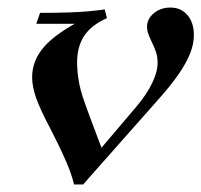

<svg xmlns="http://www.w3.org/2000/svg" viewBox="-20 -477 533 508"><path d="M176 11Q171 -9 164 -27.5Q157 -46 145 -72Q133 -98 113 -137Q86 -188 75.5 -218Q65 -248 65 -273Q65 -317 97 -353.5Q129 -390 202 -427L214 -414H76L86 -443Q130 -443 160 -444Q190 -445 212.5 -447Q235 -449 257 -452L263 -429Q222 -411 203 -382.5Q184 -354 184 -312Q184 -290 188 -265Q192 -240 203 -208.5Q214 -177 232 -130L256 -66L211 -42L341 -195Q368 -227 382.5 -257Q397 -287 397 -311Q397 -325 393.5 -337Q390 -349 381 -367Q373 -384 371 -391.5Q369 -399 369 -406Q369 -427 387 -442Q405 -457 431 -457Q459 -457 476 -437Q493 -417 493 -384Q493 -361 483 -335.5Q473 -310 451 -278.5Q429 -247 392 -206L200 11Z"/></svg>

Font: Baskervville SemiBold
Style: Italic
Weight: 600
Italic angle: -18°
Version: Version 1.100